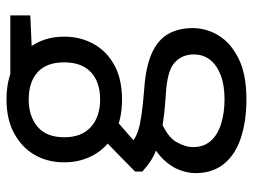

<svg xmlns="http://www.w3.org/2000/svg" viewBox="-116 -448 796 605"><g transform="rotate(-90 282.5 -146.0)"><path d="M272 232Q203 232 150 214.5Q97 197 68 161Q39 125 39 72Q39 48 48.5 22Q58 -4 81.5 -29Q105 -54 148 -74L208 -40Q154 -18 137.5 10.5Q121 39 121 64Q121 97 140 119Q159 141 193.5 152Q228 163 272 163Q316 163 347.5 151Q379 139 396 117.5Q413 96 413 66Q413 29 387 5.5Q361 -18 286 -22Q226 -26 185.5 -33Q145 -40 119 -49.5Q93 -59 75.5 -71Q58 -83 44 -96V-119L142 -215L217 -189L114 -99L127 -135Q138 -127 148 -120.5Q158 -114 175 -108.5Q192 -103 223 -98.5Q254 -94 305 -90Q375 -85 417 -66Q459 -47 477.5 -14.5Q496 18 496 63Q496 106 472.5 144.5Q449 183 399.5 207.5Q350 232 272 232ZM271 -160Q207 -160 163 -184Q119 -208 96 -249.5Q73 -291 73 -342Q73 -394 96 -434.5Q119 -475 163.5 -499.5Q208 -524 271 -524Q335 -524 379 -499.5Q423 -475 446 -434.5Q469 -394 469 -342Q469 -291 446 -249.5Q423 -208 379 -184Q335 -160 271 -160ZM271 -229Q326 -229 357 -258Q388 -287 388 -342Q388 -398 357 -426Q326 -454 271 -454Q218 -454 185 -426Q152 -398 152 -342Q152 -287 184.5 -258Q217 -229 271 -229ZM355 -441 330 -512H536V-449Z"/></g></svg>

Font: DM Sans 12pt
Style: Regular
Weight: 400
Version: Version 4.004;gftools[0.9.30]